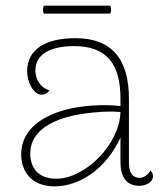

<svg xmlns="http://www.w3.org/2000/svg" viewBox="-20 -647 574 679"><path d="M370 -599C374 -608 374 -618 370 -627H135C131 -618 131 -608 135 -599ZM512 -45C504 -28 487 -18 474 -18C450 -18 436 -34 436 -71V-298C436 -437 376 -512 247 -512C143 -512 76 -474 76 -395C76 -357 98 -312 128 -312C134 -312 147 -315 155 -328C121 -336 105 -371 105 -397C105 -468 182 -484 241 -484C357 -484 406 -422 406 -298V-272C344 -279 270 -274 212 -259C106 -230 55 -173 55 -102C55 -38 93 12 173 12C262 12 355 -50 406 -160V-73C406 -23 426 10 473 10C495 10 521 -2 521 -24C521 -30 519 -37 512 -45ZM179 -15C111 -15 87 -58 87 -104C87 -166 133 -208 214 -232C264 -247 352 -256 406 -251C403 -136 281 -15 179 -15Z"/></svg>

Font: Arima Koshi Thin
Style: Regular
Weight: 250
Designer: Joana Correia and Natanael Gama
Foundry: NDISCOVER
Version: Version 1.019;PS 001.019;hotconv 1.0.88;makeotf.lib2.5.64775